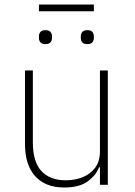

<svg xmlns="http://www.w3.org/2000/svg" viewBox="-20 -821 599 853"><path d="M424 0V-78H420Q407 -43 370 -15.5Q333 12 265 12Q182 12 136.5 -38Q91 -88 91 -182V-508H126V-188Q126 -102 164 -61Q202 -20 273 -20Q312 -20 346.5 -33.5Q381 -47 402.5 -75.5Q424 -104 424 -148V-508H459V0ZM153 -771V-801H397V-771ZM182 -625Q166 -625 159.5 -633Q153 -641 153 -652V-660Q153 -671 159.5 -679Q166 -687 182 -687Q198 -687 204.5 -679Q211 -671 211 -660V-652Q211 -641 204.5 -633Q198 -625 182 -625ZM368 -625Q352 -625 345.5 -633Q339 -641 339 -652V-660Q339 -671 345.5 -679Q352 -687 368 -687Q384 -687 390.5 -679Q397 -671 397 -660V-652Q397 -641 390.5 -633Q384 -625 368 -625Z"/></svg>

Font: IBM Plex Sans ExtraLight
Style: Regular
Weight: 250
Designer: Mike Abbink, Paul van der Laan, Pieter van Rosmalen
Foundry: Bold Monday
Version: Version 3.201